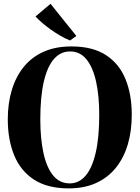

<svg xmlns="http://www.w3.org/2000/svg" viewBox="-20 -1004 753 1036"><path d="M350.5 12.5Q236 12.5 163.2 -35Q90.5 -82.5 56.2 -166.8Q22 -251 22 -360Q22 -446.5 43.8 -518.5Q65.5 -590.5 108.2 -643.2Q151 -696 215.5 -724.8Q280 -753.5 365.5 -753.5Q479.5 -753.5 551.5 -706.8Q623.5 -660 657.2 -577Q691 -494 691 -384.5Q691 -298 669.8 -225.5Q648.5 -153 605.8 -99.5Q563 -46 499.2 -16.8Q435.5 12.5 350.5 12.5ZM356.5 -14.5Q406.5 -14.5 442 -56.2Q477.5 -98 496.5 -180.5Q515.5 -263 515.5 -384.5Q515.5 -486.5 498.5 -563.5Q481.5 -640.5 446.8 -683.5Q412 -726.5 358 -726.5Q307 -726.5 271.2 -685.8Q235.5 -645 216.5 -563.8Q197.5 -482.5 197.5 -360Q197.5 -256.5 214.5 -178.5Q231.5 -100.5 266.5 -57.5Q301.5 -14.5 356.5 -14.5ZM356.5 -786Q330 -797 303.5 -812.5Q277 -828 252.2 -845.8Q227.5 -863.5 207 -881.2Q186.5 -899 171.5 -915L252.5 -983.5L392 -810L358.5 -786Z"/></svg>

Font: Merriweather 144pt
Style: Bold
Weight: 700
Version: Version 2.100